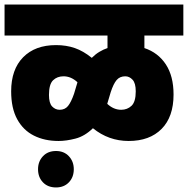

<svg xmlns="http://www.w3.org/2000/svg" viewBox="-20 -642 825 843"><path d="M0 -486V-622H785V-486H614V-431Q674 -411 708 -359.5Q742 -308 742 -227Q742 -129 689.5 -76Q637 -23 545 -23Q457 -23 388 -79Q352 -44 311.5 -33.5Q271 -23 237 -23Q176 -23 129 -46.5Q82 -70 55.5 -118.5Q29 -167 29 -241Q29 -337 81.5 -390.5Q134 -444 226 -444Q271 -444 308.5 -431Q346 -418 383 -388Q399 -404 416.5 -414.5Q434 -425 452 -431V-486ZM195 -225Q195 -189 209 -174.5Q223 -160 242 -160Q265 -160 278.5 -176.5Q292 -193 305 -230L319 -277L320 -281Q292 -307 259 -307Q231 -307 213 -289.5Q195 -272 195 -225ZM452 -190 451 -186Q479 -160 512 -160Q539 -160 557.5 -177.5Q576 -195 576 -241Q576 -277 562 -292Q548 -307 530 -307Q506 -307 492 -290.5Q478 -274 466 -237ZM147 101Q147 67 168.5 44Q190 21 226 21Q261 21 282.5 44Q304 67 304 101Q304 136 282.5 158.5Q261 181 226 181Q190 181 168.5 158.5Q147 136 147 101Z"/></svg>

Font: Noto Sans SemiCondensed Black
Style: Regular
Weight: 900
Width: 4
Designer: Monotype Design Team
Foundry: Monotype Imaging Inc.
Version: Version 2.013; ttfautohint (v1.8.4.7-5d5b)